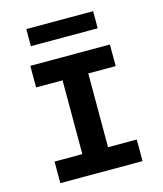

<svg xmlns="http://www.w3.org/2000/svg" viewBox="-119 -899 838 988"><g transform="rotate(-15 300.0 -405.5)"><path d="M79 0V-115H227V-508H86V-623H510V-508H364V-115H517V0ZM115 -720V-811H471V-720Z"/></g></svg>

Font: Inconsolata Expanded Black
Style: Regular
Weight: 900
Width: 7
Monospace: yes
Designer: Raph Levien, Cyreal, Brenton Simpson
Foundry: Raph Levien, Cyreal, Google
Version: Version 3.001; ttfautohint (v1.8.2.53-6de2)